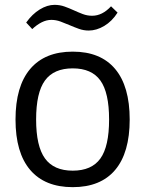

<svg xmlns="http://www.w3.org/2000/svg" viewBox="-20 -763 599 792"><path d="M280 9Q165 9 104.5 -62Q44 -133 44 -270Q44 -407 104.5 -478.5Q165 -550 280 -550Q395 -550 455 -478.5Q515 -407 515 -270Q515 -133 455 -62Q395 9 280 9ZM280 -59Q358 -59 394 -109Q430 -159 430 -270Q430 -381 394 -431Q358 -481 280 -481Q202 -481 165.5 -431Q129 -381 129 -270Q129 -160 165.5 -109.5Q202 -59 280 -59ZM88 -670Q113 -705 144 -724Q175 -743 205 -743Q227 -743 246.5 -736Q266 -729 284.5 -720.5Q303 -712 321.5 -705Q340 -698 360 -698Q402 -698 438 -737L465 -711Q442 -675 410 -656Q378 -637 346 -637Q325 -637 305.5 -644Q286 -651 267.5 -659Q249 -667 230 -674Q211 -681 192 -681Q172 -681 152 -671Q132 -661 113 -643Z"/></svg>

Font: Encode Sans Narrow
Style: Regular
Weight: 400
Designer: Pablo Impallari, Andres Torresi
Foundry: Pablo Impallari, Andres Torresi
Version: Version 1.000; ttfautohint (v1.00) -l 8 -r 50 -G 200 -x 14 -